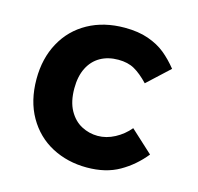

<svg xmlns="http://www.w3.org/2000/svg" viewBox="-88 -650 776 754"><g transform="rotate(15 300.0 -273.5)"><path d="M46.5 -274.5Q46.5 -358.5 81.8 -423Q117 -487.5 181.2 -523Q245.5 -558.5 330 -558.5Q385.5 -558.5 426.5 -544Q467.5 -529.5 496 -506.2Q524.5 -483 550.5 -450.5L461.5 -368Q431 -400 404 -415.2Q377 -430.5 338 -430.5Q296.5 -430.5 265.2 -412.8Q234 -395 216.8 -360.8Q199.5 -326.5 199.5 -277.5Q199.5 -223.5 219.2 -188.2Q239 -153 270 -136.8Q301 -120.5 336 -120.5Q371 -120.5 405 -138.5Q439 -156.5 463.5 -186L554 -103Q513 -52 458.2 -20.8Q403.5 10.5 326.5 10.5Q248 10.5 184.2 -23.2Q120.5 -57 83.5 -121.5Q46.5 -186 46.5 -274.5Z"/></g></svg>

Font: JuliaMono Black
Style: Regular
Weight: 900
Monospace: yes
Designer: cormullion
Foundry: corm
Version: Version 0.054; ttfautohint (v1.8.4)